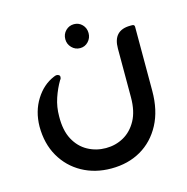

<svg xmlns="http://www.w3.org/2000/svg" viewBox="-98 -530 815 837"><g transform="rotate(-15 309.5 -111.0)"><path d="M308 -436Q330 -436 345 -420.5Q360 -405 360 -382Q360 -360 345 -344Q330 -328 308 -328Q286 -328 270.5 -344Q255 -360 255 -382Q255 -405 270.5 -420.5Q286 -436 308 -436ZM304 214Q231 214 173 182Q115 150 81.5 92Q48 34 48 -44Q49 -112 81.5 -164Q114 -216 164 -237Q168 -239 171.5 -240Q175 -241 178 -241Q184 -241 188.5 -237.5Q193 -234 192 -228Q192 -221 187 -216Q168 -184 155 -145.5Q142 -107 142 -64Q141 -1 163 40Q185 81 222.5 101.5Q260 122 304 122Q348 122 384.5 101.5Q421 81 443.5 40Q466 -1 466 -64V-284Q466 -366 544 -366H552Q563 -366 563 -356V-67Q563 21 529.5 84Q496 147 438 180.5Q380 214 304 214Z"/></g></svg>

Font: Zain
Style: Bold
Weight: 700
Designer: Zain,Boutros
Foundry: Mobile Telecommunications Company (Zain), 2024
Version: Version 1.50; ttfautohint (v1.8.4)